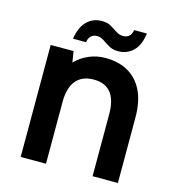

<svg xmlns="http://www.w3.org/2000/svg" viewBox="-100 -743 759 828"><g transform="rotate(15 279.5 -328.5)"><path d="M153 -551Q161 -604 188 -630.5Q215 -657 255 -657Q279 -657 296 -647Q313 -637 327 -627.5Q341 -618 359 -618Q374 -618 384.5 -627Q395 -636 398 -655H455Q448 -601 420.5 -575Q393 -549 354 -549Q330 -549 313 -559Q296 -569 281.5 -579Q267 -589 250 -589Q235 -589 224.5 -579.5Q214 -570 211 -551ZM67 -500H169L177 -451Q202 -477 236.5 -492Q271 -507 311 -507Q370 -507 412.5 -482.5Q455 -458 478 -410.5Q501 -363 501 -292V0H388V-277Q388 -340 362.5 -372Q337 -404 286 -404Q234 -404 207 -371.5Q180 -339 180 -276V0H67Z"/></g></svg>

Font: Albert Sans SemiBold
Style: Regular
Weight: 600
Designer: Andreas Rasmussen
Foundry: a.Foundry
Version: Version 1.025